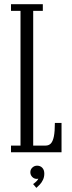

<svg xmlns="http://www.w3.org/2000/svg" viewBox="-20 -720 341 908"><path d="M32 0V-31.5H77V-668.5H32V-700H182.5V-668.5H137V-31.5H195.5Q211 -31.5 220.5 -41.5Q230 -51.5 234.8 -74.8Q239.5 -98 239.5 -138.5H271V0ZM152 168.5 136.5 150.5Q141.5 147.5 150.8 139Q160 130.5 161 124Q159.5 126 154.5 126Q141.5 126 132.5 116.8Q123.5 107.5 123.5 94.5Q123.5 81.5 133 72.5Q142.5 63.5 155.5 63.5Q170.5 63.5 180 73.5Q189.5 83.5 189.5 101Q189.5 117.5 183.2 130.5Q177 143.5 168.2 152.8Q159.5 162 152 168.5Z"/></svg>

Font: Imbue Light
Style: Regular
Weight: 300
Designer: Tyler Finck
Foundry: Etcetera Type Company
Version: Version 1.102